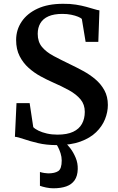

<svg xmlns="http://www.w3.org/2000/svg" viewBox="-20 -772 635 1036"><path d="M287.5 11Q230 11 185 0.2Q140 -10.5 108.5 -21.5Q77 -32.5 60.5 -34L69 -215.5H140L159.5 -86Q169 -76 188 -66.8Q207 -57.5 233.2 -51.5Q259.5 -45.5 290 -45.5Q342 -45.5 374.5 -60.8Q407 -76 422.2 -103.8Q437.5 -131.5 437.5 -168.5Q437.5 -208 414.8 -235.5Q392 -263 352.8 -284.8Q313.5 -306.5 263 -328.5Q232.5 -342 198.5 -360.5Q164.5 -379 134.8 -405.5Q105 -432 86 -469Q67 -506 67 -556Q67 -611 96.8 -655.2Q126.5 -699.5 182.8 -725.5Q239 -751.5 320 -751.5Q358 -752 389.2 -747Q420.5 -742 445.2 -735.2Q470 -728.5 487.8 -723Q505.5 -717.5 516.5 -716L510.5 -546H442L421.5 -670Q416 -675.5 401 -681.8Q386 -688 364.2 -692.5Q342.5 -697 316.5 -697Q271 -697 241.5 -684Q212 -671 197.8 -646.8Q183.5 -622.5 183.5 -589.5Q183.5 -546.5 206.5 -518.8Q229.5 -491 269.5 -469.8Q309.5 -448.5 359.5 -424.5Q393 -408.5 428.5 -389.2Q464 -370 494.2 -344.5Q524.5 -319 543.2 -285Q562 -251 562 -205.5Q562 -167 546.5 -128.5Q531 -90 498.5 -58.5Q466 -27 413.8 -8Q361.5 11 287.5 11ZM268 244Q249.5 244 229 239.8Q208.5 235.5 195.5 230.5V156Q206 159.5 219.5 161.5Q233 163.5 240 163.5Q275.5 163.5 294.2 151.2Q313 139 313 94Q313 74.5 306.8 55Q300.5 35.5 292.8 20.8Q285 6 279.5 0H314.5H333.5Q344.5 8.5 360.2 29.2Q376 50 388.2 79Q400.5 108 399.5 140.5Q398.5 178 382.5 200.8Q366.5 223.5 337.5 233.8Q308.5 244 268 244Z"/></svg>

Font: Merriweather 24pt SemiBold
Style: Regular
Weight: 600
Designer: Eben Sorkin
Foundry: Eben Sorkin
Version: Version 2.100